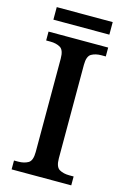

<svg xmlns="http://www.w3.org/2000/svg" viewBox="-127 -902 632 961"><g transform="rotate(15 189.0 -421.5)"><path d="M35 0V-46H57Q87 -46 108 -58Q129 -70 129 -115V-599Q129 -644 108 -656Q87 -668 57 -668H35V-714H344V-668H321Q291 -668 270 -656Q249 -644 249 -599V-115Q249 -70 270 -58Q291 -46 321 -46H344V0ZM43 -778V-843H333V-778Z"/></g></svg>

Font: Noto Serif Khojki Medium
Style: Regular
Weight: 500
Version: Version 2.003